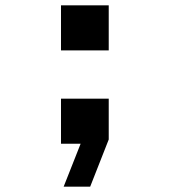

<svg xmlns="http://www.w3.org/2000/svg" viewBox="-20 -542 640 724"><path d="M210 -352V-522H390V-352ZM220 162 284 0H210V-170H390V-16L320 162Z"/></svg>

Font: Geist Mono Black
Style: Regular
Weight: 900
Monospace: yes
Designer: Basement.studio, Andrés Briganti, Mateo Zaragoza
Foundry: Basement.studio, Vercel, Andrés Briganti, Guido Ferreyra, Mateo Zaragoza
Version: Version 1.500; ttfautohint (v1.8.4.7-5d5b)